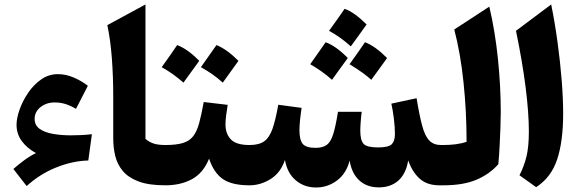

<svg xmlns="http://www.w3.org/2000/svg" viewBox="-20 -831 2612 861"><path d="M141.1 -144.5Q101.1 -166.5 77.6 -198.5Q54.2 -230.5 54.2 -271.5Q54.2 -301.3 67.9 -339.8Q81.5 -378.4 106.2 -414.8Q130.9 -451.2 164.8 -474.9Q198.7 -498.5 239.3 -498.5Q275.4 -498.5 310.5 -483.4Q345.7 -468.3 374 -446.3L320.8 -342.8Q294.4 -358.4 272 -365Q249.5 -371.6 225.1 -371.6Q188 -371.6 161.6 -350.6Q135.3 -329.6 135.3 -297.9Q135.3 -269 158.2 -252.9Q181.2 -236.8 218.3 -230.5Q255.4 -224.1 296.9 -224.1Q318.8 -224.1 340.8 -225.1Q362.8 -226.1 392.1 -229L376 -111.3Q304.7 -109.4 231.4 -79.8Q158.2 -50.3 99.6 3.4L40 -73.2Q58.1 -89.4 85.2 -109.9Q112.3 -130.4 141.1 -144.5Z M632.3 -811V-208.5Q646.5 -195.3 667 -188Q687.5 -180.7 721.2 -180.7H721.7V0H721.2Q647.5 0 601.3 -17.3Q555.2 -34.7 530.5 -64.5Q505.9 -94.2 496.8 -131.8Q487.8 -169.4 487.8 -210V-397.9Q487.8 -486.3 481.7 -568.6Q475.6 -650.9 461.4 -718.3Z M705.1 -529.8Q751.5 -594.2 774.4 -628.9Q822.3 -610.8 873.5 -558.1Q844.2 -517.1 802.7 -460.4Q756.8 -501 705.1 -529.8ZM880.9 -529.8Q912.1 -573.2 950.7 -628.9Q997.1 -610.4 1049.3 -558.1Q1005.4 -496.1 979 -460.4Q937 -499 880.9 -529.8ZM721.7 0Q711.4 0 706.3 -8.1Q701.2 -16.1 701.2 -37.6V-143.1Q701.2 -164.6 706.3 -172.6Q711.4 -180.7 721.7 -180.7Q770 -180.7 799.6 -189.5Q829.1 -198.2 845.9 -219.7Q862.8 -241.2 873 -278.6Q883.3 -315.9 893.6 -373.5L1001 -360.8Q997.1 -336.4 994.1 -313.7Q991.2 -291 991.2 -272.5Q991.2 -231 1015.4 -205.8Q1039.6 -180.7 1098.6 -180.7H1099.1V0H1098.6Q1020.5 0 979.7 -27.8Q939 -55.7 917.5 -119.6Q892.1 -55.7 841.3 -27.8Q790.5 0 721.7 0Z M1678.7 9.3Q1625.5 9.3 1591.3 -22Q1557.1 -53.2 1547.9 -110.8Q1532.7 -52.2 1490.7 -21.2Q1448.7 9.8 1397.5 9.8Q1344.2 9.8 1306.2 -22.5Q1268.1 -54.7 1257.8 -113.8Q1238.3 -55.7 1193.1 -27.8Q1147.9 0 1099.1 0Q1088.9 0 1083.7 -8.1Q1078.6 -16.1 1078.6 -37.6V-143.1Q1078.6 -164.6 1083.7 -172.6Q1088.9 -180.7 1099.1 -180.7Q1141.6 -180.7 1165 -197.5Q1188.5 -214.4 1202.1 -253.9Q1215.8 -293.5 1228 -361.3L1332.5 -347.2Q1328.1 -318.4 1325.4 -291.5Q1322.8 -264.6 1322.8 -247.1Q1322.8 -204.1 1337.4 -186Q1352.1 -168 1395.5 -168Q1427.7 -168 1445.8 -181.6Q1463.9 -195.3 1474.6 -230.5Q1485.4 -265.6 1495.6 -329.6H1602.1Q1599.6 -312 1597.7 -286.9Q1595.7 -261.7 1595.7 -244.6Q1595.7 -202.1 1610.4 -186Q1625 -169.9 1675.3 -169.9Q1723.1 -169.9 1737.1 -184.6Q1751 -199.2 1751 -230.5Q1751 -261.7 1746.1 -300.5Q1741.2 -339.4 1734.9 -366.2L1848.1 -390.6Q1860.8 -313 1873.3 -266.8Q1885.7 -220.7 1905.3 -200.7Q1924.8 -180.7 1957.5 -180.7H1968.8V0H1950.2Q1895.5 0 1862.3 -29.5Q1829.1 -59.1 1810.5 -111.8Q1800.8 -51.8 1766.4 -21.2Q1731.9 9.3 1678.7 9.3ZM1645 -473.1Q1614.3 -502 1547.4 -543Q1580.6 -588.4 1616.7 -641.6Q1661.6 -625 1715.8 -570.8Q1697.8 -545.9 1680.4 -521.7Q1663.1 -497.6 1645 -473.1ZM1371.1 -543Q1429.7 -627 1440.4 -641.6Q1487.8 -624 1539.6 -570.8Q1521.5 -545.9 1503.9 -521.7Q1486.3 -497.6 1468.8 -473.1Q1425.8 -511.7 1371.1 -543ZM1455.6 -692.9Q1495.1 -747.1 1525.4 -791.5Q1568.8 -776.4 1624 -721.2Q1606 -696.3 1588.9 -672.4Q1571.8 -648.4 1553.2 -623Q1508.8 -663.6 1455.6 -692.9Z M2174.3 -801.3Q2200.2 -690.9 2212.9 -567.6Q2225.6 -444.3 2225.6 -327.6Q2225.6 -298.8 2224.1 -259Q2222.7 -219.2 2220.5 -176.3Q2218.3 -133.3 2214.8 -94.7Q2175.8 -50.3 2116.7 -25.1Q2057.6 0 1968.8 0Q1958.5 0 1953.4 -8.1Q1948.2 -16.1 1948.2 -37.6V-143.1Q1948.2 -164.6 1953.4 -172.6Q1958.5 -180.7 1968.8 -180.7Q1996.6 -180.7 2023.7 -184.1Q2050.8 -187.5 2072.3 -195.3Q2072.3 -330.6 2058.6 -461.7Q2044.9 -592.8 2017.1 -698.7Z M2451.7 -811Q2468.3 -730 2480.2 -642.1Q2492.2 -554.2 2498.8 -471.2Q2505.4 -388.2 2505.4 -321.8Q2505.4 -197.3 2478.5 -116.2Q2451.7 -35.2 2384.3 8.3L2309.6 -44.9Q2330.6 -86.4 2341.1 -129.9Q2351.6 -173.3 2351.6 -241.7Q2351.6 -324.2 2337.2 -438.5Q2322.8 -552.7 2293.9 -692.9Z"/></svg>

Font: Pinar-DS1-FD Bold
Style: Regular
Weight: 700
Designer: Amin Abedi
Version: Version 2.000